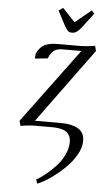

<svg xmlns="http://www.w3.org/2000/svg" viewBox="-62 -669 545 1011"><g transform="rotate(5 211.0 -164.0)"><path d="M53.2 -19 345.2 -413.1H248Q218.8 -413.1 203.6 -402.8Q188.5 -392.6 178.2 -372.1L171.9 -358.9L105 -352.1L106.9 -378.9Q123 -412.6 148.2 -425.8Q173.3 -439 219.2 -439H328.1Q373 -439 415 -446.8L421.9 -419.9L133.8 -25.9H274.9Q329.1 -25.9 362.5 -6.1Q396 13.7 396 58.1Q396 93.8 372.6 133.8Q349.1 173.8 314.5 206.5Q279.8 239.3 242.7 264.9Q205.6 290.5 174.8 303.2L167 282.2Q189.9 269 214.8 249Q239.7 229 266.1 201.4Q292.5 173.8 309.3 138.9Q326.2 104 326.2 69.8Q326.2 52.2 320.3 39.3Q314.5 26.4 305.2 18.8Q295.9 11.2 281.7 7.1Q267.6 2.9 254.4 1.5Q241.2 0 224.1 0H146Q101.1 0 60.1 7.8ZM207 -615.2 230 -630.9 295.9 -561 381.8 -630.9 396 -615.2 336.9 -537.1Q321.3 -518.6 311 -511.7Q300.8 -504.9 287.1 -504.9Q273.4 -504.9 266.6 -511.2Q259.8 -517.6 248 -537.1Z"/></g></svg>

Font: Dehuti Alt
Style: Italic
Weight: 400
Version: Version 1.2